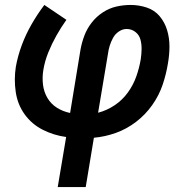

<svg xmlns="http://www.w3.org/2000/svg" viewBox="-20 -550 760 775"><path d="M213 205H326L359 6Q404 2 447.5 -13.5Q491 -29 529 -58Q567 -87 594.5 -126Q622 -165 636.5 -208Q651 -251 658 -295Q664 -329 664 -363Q664 -397 654.5 -428.5Q645 -460 624.5 -484.5Q604 -509 572.5 -519.5Q541 -530 507 -530Q478 -530 449.5 -523.5Q421 -517 395 -500Q369 -483 350 -458.5Q331 -434 320.5 -406Q310 -378 305 -350L263 -94Q234 -100 210 -115Q186 -130 171.5 -154.5Q157 -179 153.5 -208.5Q150 -238 155 -268Q161 -304 175 -338.5Q189 -373 207.5 -406Q226 -439 248 -470L159 -530Q131 -493 107.5 -452Q84 -411 68 -368Q52 -325 44 -281Q36 -230 43.5 -179Q51 -128 79.5 -88.5Q108 -49 152 -26.5Q196 -4 247 3ZM376 -95 416 -334Q418 -350 423 -366Q428 -382 436.5 -397.5Q445 -413 460 -423Q475 -433 491 -433Q511 -433 526.5 -421Q542 -409 547 -390Q552 -371 551.5 -350.5Q551 -330 548 -310Q542 -275 530 -241Q518 -207 496 -176.5Q474 -146 442.5 -125Q411 -104 376 -95Z"/></svg>

Font: Iosevka Sparkle Semibold
Style: Italic
Weight: 600
Italic angle: -9°
Designer: Belleve Invis
Foundry: Belleve Invis
Version: Version 4.5.0; ttfautohint (v1.8.3)